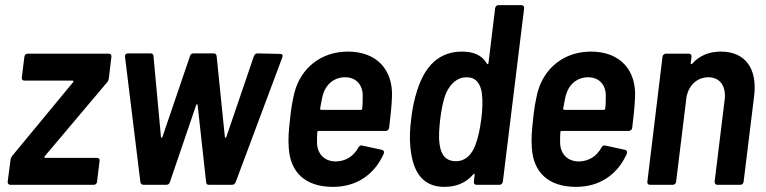

<svg xmlns="http://www.w3.org/2000/svg" viewBox="-20 -720 2984 748"><path d="M20 0H345C352 0 358 -5 358 -12L368 -93C369 -100 365 -105 358 -105H156C153 -105 152 -108 154 -111L397 -399C401 -403 403 -408 404 -414L414 -499C415 -506 411 -511 404 -511H88C81 -511 76 -506 75 -499L65 -418C64 -411 68 -406 75 -406H262C266 -406 268 -403 265 -400L27 -112C24 -107 21 -103 21 -97L10 -12C9 -5 14 0 20 0Z M540 0H628C635 0 640 -4 642 -11L744 -310C745 -315 749 -315 750 -310L783 -10C784 -3 787 0 794 0H883C890 0 895 -3 898 -10L1080 -497C1083 -506 1079 -510 1071 -510L983 -512C976 -512 972 -508 969 -501L862 -187C860 -182 856 -182 856 -187L824 -501C823 -508 820 -512 813 -512H734C727 -512 721 -508 720 -501L613 -187C612 -182 608 -182 607 -187L578 -501C578 -508 574 -512 567 -512H479C472 -512 466 -508 467 -499L527 -10C529 -3 533 0 540 0Z M1289 -91C1243 -91 1216 -121 1215 -164C1215 -176 1215 -190 1216 -205C1216 -208 1219 -210 1222 -210H1482C1489 -210 1495 -214 1496 -222C1500 -257 1506 -306 1507 -341C1512 -446 1450 -519 1335 -519C1231 -519 1152 -455 1127 -359C1120 -330 1113 -292 1110 -256C1105 -214 1102 -177 1105 -143C1111 -50 1168 8 1277 8C1369 8 1438 -39 1475 -121C1478 -129 1475 -134 1469 -136L1391 -153C1385 -155 1379 -151 1376 -145C1358 -112 1328 -92 1289 -91ZM1325 -419C1367 -419 1394 -389 1393 -346C1393 -331 1393 -314 1391 -297C1391 -294 1389 -292 1386 -292H1232C1229 -292 1227 -294 1227 -297C1231 -315 1233 -332 1237 -347C1248 -390 1280 -419 1325 -419Z M1909 -688 1883 -474C1882 -470 1879 -468 1877 -472C1858 -505 1825 -519 1780 -519C1693 -519 1636 -466 1605 -367C1594 -333 1586 -295 1582 -257C1577 -218 1575 -182 1579 -144C1589 -45 1630 8 1711 8C1757 8 1795 -7 1824 -41C1827 -45 1830 -43 1829 -39L1826 -12C1825 -5 1830 0 1836 0H1926C1932 0 1938 -5 1939 -12L2022 -688C2023 -695 2018 -700 2011 -700H1922C1915 -700 1910 -695 1909 -688ZM1832 -155C1818 -117 1793 -92 1756 -92C1717 -92 1698 -117 1693 -156C1688 -184 1691 -219 1695 -256C1700 -296 1707 -331 1719 -360C1737 -396 1762 -419 1798 -419C1833 -419 1851 -396 1857 -359C1861 -330 1860 -294 1855 -256C1850 -218 1843 -183 1832 -155Z M2236 -91C2190 -91 2163 -121 2162 -164C2162 -176 2162 -190 2163 -205C2163 -208 2166 -210 2169 -210H2429C2436 -210 2442 -214 2443 -222C2447 -257 2453 -306 2454 -341C2459 -446 2397 -519 2282 -519C2178 -519 2099 -455 2074 -359C2067 -330 2060 -292 2057 -256C2052 -214 2049 -177 2052 -143C2058 -50 2115 8 2224 8C2316 8 2385 -39 2422 -121C2425 -129 2422 -134 2416 -136L2338 -153C2332 -155 2326 -151 2323 -145C2305 -112 2275 -92 2236 -91ZM2272 -419C2314 -419 2341 -389 2340 -346C2340 -331 2340 -314 2338 -297C2338 -294 2336 -292 2333 -292H2179C2176 -292 2174 -294 2174 -297C2178 -315 2180 -332 2184 -347C2195 -390 2227 -419 2272 -419Z M2788 -519C2747 -519 2707 -506 2677 -472C2673 -469 2670 -470 2671 -474L2674 -499C2675 -506 2670 -511 2664 -511H2574C2568 -511 2562 -506 2561 -499L2502 -12C2501 -5 2505 0 2512 0H2601C2608 0 2613 -5 2614 -12L2655 -346C2666 -391 2698 -419 2740 -419C2785 -419 2810 -384 2803 -330L2764 -12C2764 -5 2768 0 2775 0H2864C2871 0 2876 -5 2877 -12L2918 -346C2931 -454 2883 -519 2788 -519Z"/></svg>

Font: Barlow Semi Condensed SemiBold
Style: Italic
Weight: 600
Width: 4
Italic angle: -7°
Designer: Jeremy Tribby
Foundry: Tribby Type
Version: Version 1.422;hotconv 1.0.109;makeotfexe 2.5.65596